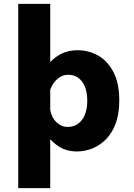

<svg xmlns="http://www.w3.org/2000/svg" viewBox="-20 -770 690 990"><path d="M74 200V-750H239V200ZM375.5 11Q327 11 290.2 -10.5Q253.5 -32 228.5 -65Q203.5 -98 191 -133.8Q178.5 -169.5 178.5 -198L237.5 -218.5Q238.5 -198 245.5 -179.2Q252.5 -160.5 265 -146.2Q277.5 -132 293.8 -123.8Q310 -115.5 329 -115.5Q359.5 -115.5 382.2 -131.8Q405 -148 417.5 -178.2Q430 -208.5 430 -251Q430 -293 417.8 -323Q405.5 -353 383.5 -368.8Q361.5 -384.5 332 -384.5Q313 -384.5 297 -376.8Q281 -369 268.5 -356.2Q256 -343.5 247.5 -327Q239 -310.5 234.5 -293.5L180.5 -314.5Q180.5 -343 193.5 -376.8Q206.5 -410.5 231.5 -441.2Q256.5 -472 294 -491.5Q331.5 -511 380.5 -511Q437.5 -511 486.5 -483.2Q535.5 -455.5 565.2 -397.8Q595 -340 595 -251Q595 -184 577 -134.8Q559 -85.5 527.8 -53.2Q496.5 -21 457.2 -5Q418 11 375.5 11Z"/></svg>

Font: Trispace Thin
Style: Bold
Weight: 700
Version: Version 1.210